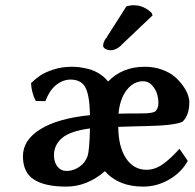

<svg xmlns="http://www.w3.org/2000/svg" viewBox="-20 -689 729 719"><path d="M243.2 -391.1Q213.9 -390.1 189.2 -369.9Q164.6 -349.6 149.9 -310.1L113.8 -311Q98.1 -341.8 96.2 -377.9Q114.3 -395 131.1 -406.5Q147.9 -418 179.9 -428.5Q211.9 -439 249 -439Q261.7 -439 275.1 -437.5Q288.6 -436 309.3 -431.2Q330.1 -426.3 350.3 -414.1Q370.6 -401.9 384.8 -383.8Q438.5 -439 522 -439Q556.6 -439 585.9 -428.5Q615.2 -418 633.5 -402.3Q651.9 -386.7 665 -368.2Q678.2 -349.6 683.6 -334Q689 -318.4 689 -307.1Q689 -256.3 663.1 -232.9Q632.8 -218.8 524.9 -216.8Q518.1 -216.8 482.2 -215.8Q446.3 -214.8 422.9 -213.9Q423.3 -139.2 451.9 -96.2Q480.5 -53.2 528.8 -53.2Q560.1 -53.2 589.8 -74.2Q619.6 -95.2 651.9 -131.8L683.1 -86.9Q660.6 -44.4 614.5 -17.3Q568.4 9.8 516.1 9.8Q423.8 9.8 373 -47.9Q306.2 9.8 228 9.8Q148.4 9.8 107.2 -16.6Q65.9 -43 65.9 -104Q65.9 -164.6 131.1 -205.1Q196.3 -245.6 316.9 -257.8Q315.9 -328.1 300.8 -359.6Q285.6 -391.1 243.2 -391.1ZM308.1 -105Q314.9 -125.5 316.9 -208Q242.7 -198.2 212.4 -172.1Q182.1 -146 182.1 -107.9Q182.1 -81.1 195.3 -64.9Q208.5 -48.8 230 -48.8Q253.9 -48.8 276.4 -63.7Q298.8 -78.6 308.1 -105ZM516.1 -384.8Q480 -384.8 454.3 -351.6Q428.7 -318.4 423.8 -263.2Q451.7 -264.2 497.1 -264.2Q517.6 -264.2 527.3 -264.6Q537.1 -265.1 548.1 -267.1Q559.1 -269 563.2 -273.4Q567.4 -277.8 570.3 -285.2Q573.2 -292.5 573.2 -304.2Q573.2 -320.3 567.9 -337.9Q562.5 -355.5 548.8 -370.1Q535.2 -384.8 516.1 -384.8ZM453.1 -665 461.4 -667Q468.8 -669.4 480 -669.4Q519 -669.4 548.3 -640.1L551.3 -631.3L434.1 -520H435.1Q414.6 -501 395 -501Q383.3 -501 374.8 -505.9Q366.2 -510.7 366.2 -518.1Q366.2 -528.8 375 -543.5Q375.5 -543.9 378.2 -546.9Q380.9 -549.8 381.3 -550.3L379.4 -549.3Q391.6 -568.4 416.5 -607.2Q441.4 -646 453.1 -665Z"/></svg>

Font: Linear Smooth
Style: Bold
Weight: 700
Designer: Philipp H. Poll, Flanker
Foundry: Philipp H. Poll, reworked by Flanker
Version: Version 1.061 | FøM Fix